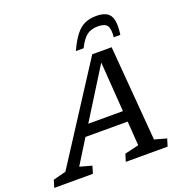

<svg xmlns="http://www.w3.org/2000/svg" viewBox="-222 -1080 1169 1223"><g transform="rotate(-20 362.0 -469.0)"><path d="M640 -72.5 721.5 -50 706 0H422.5L438 -50L533 -72.5L521.5 -237H235.5L133 -72.5L214.5 -50L199.5 0H-62.5L-47 -50L39.5 -72.5L456 -717H587.5ZM281 -310H516L492 -648ZM550.5 -872Q505 -872 475.8 -851Q446.5 -830 417.5 -772H365Q394.5 -836 423 -872.2Q451.5 -908.5 485 -923.2Q518.5 -938 562.5 -938Q633 -938 656.2 -899.8Q679.5 -861.5 666.5 -772H622Q627.5 -830.5 611.5 -851.2Q595.5 -872 550.5 -872Z"/></g></svg>

Font: Newsreader Caption
Style: Italic
Weight: 400
Italic angle: -17°
Designer: Hugues Gentile
Foundry: Production Type
Version: Version 1.001